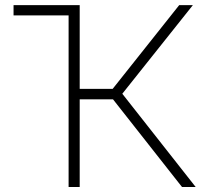

<svg xmlns="http://www.w3.org/2000/svg" viewBox="-20 -748 819 768"><path d="M277.8 -727.5V-686.5H34.2V-727.5ZM254.4 0V-727.5H298.8V-392.6H430.7L696.8 -727.5H751.5L469.2 -373L762.7 0H708L432.1 -350.6H298.8V0Z"/></svg>

Font: Inter 28pt ExtraLight
Style: Regular
Weight: 250
Designer: Rasmus Andersson
Foundry: rsms
Version: Version 4.001;git-66647c0bb